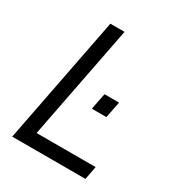

<svg xmlns="http://www.w3.org/2000/svg" viewBox="-168 -807 845 915"><g transform="rotate(30 254.0 -350.0)"><path d="M36 0H439L453 -73H128L250 -700H172ZM298 -305H378L396 -395H316Z"/></g></svg>

Font: Uncut Sans
Style: Italic
Weight: 400
Italic angle: -11°
Designer: Kasper Nordkvist
Foundry: UNCUT.wtf
Version: Version 1.304;Glyphs 3.2 (3246)